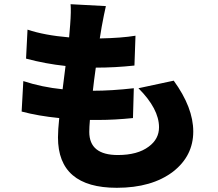

<svg xmlns="http://www.w3.org/2000/svg" viewBox="-20 -830 1040 914"><path d="M807 -446Q900 -318 900 -204Q900 -88 804 -13Q703 64 536 64Q256 64 256 -176Q256 -211 262 -268Q161 -278 83 -299L91 -444Q179 -415 278 -405L292 -516Q197 -526 104 -551L111 -689Q191 -662 309 -652L314 -712Q319 -778 316 -810L484 -801Q475 -762 464 -702L455 -647Q559 -649 625 -660L620 -518Q528 -508 436 -508Q427 -444 422 -398H423Q511 -398 617 -410L613 -268Q525 -259 449 -259H408Q405 -225 405 -202Q405 -92 541 -92Q635 -92 688 -132Q737 -168 737 -224Q737 -312 639 -410Z"/></svg>

Font: Source Han Sans CN Heavy
Style: Bold
Weight: 900
Designer: Ryoko NISHIZUKA (kana & ideographs); Paul D. Hunt (Latin, Greek & Cyrillic); Wenlong ZHANG (bopomofo); Sandoll Communica
Foundry: Adobe Systems Incorporated
Version: Version 1.000;PS 1;hotconv 1.0.78;makeotf.lib2.5.61930